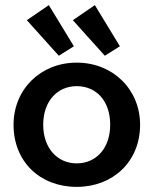

<svg xmlns="http://www.w3.org/2000/svg" viewBox="-20 -721 603 751"><path d="M210 -503 269 -540 171 -701 85 -642ZM390 -503 449 -540 351 -701 265 -642ZM280 10C422 10 528 -89 528 -233C528 -371 422 -476 280 -476C138 -476 33 -371 33 -233C33 -88 137 10 280 10ZM280 -82C204 -82 149 -142 149 -233C149 -326 205 -384 280 -384C357 -384 411 -326 411 -233C411 -142 357 -82 280 -82Z"/></svg>

Font: Inconsolata SemiExpanded
Style: Bold
Weight: 700
Width: 6
Monospace: yes
Designer: Raph Levien, Cyreal, Brenton Simpson
Foundry: Raph Levien, Cyreal, Google
Version: Version 3.100